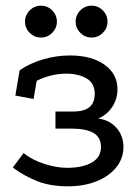

<svg xmlns="http://www.w3.org/2000/svg" viewBox="-20 -639 484 675"><path d="M219 16Q158 16 112.5 -1.5Q67 -19 25 -50L63 -101Q92 -77 135.5 -63Q179 -49 216 -49Q270 -49 302.5 -67.5Q335 -86 335 -122Q335 -156 309 -171.5Q283 -187 229 -187H175V-247H238Q276 -247 294.5 -262.5Q313 -278 313 -309Q313 -347 284 -363.5Q255 -380 214 -380Q159 -380 109 -355L98 -291L34 -303L49 -392Q86 -417 132 -430.5Q178 -444 226 -444Q302 -444 347.5 -411.5Q393 -379 393 -325Q393 -291 374.5 -263Q356 -235 325 -222Q364 -218 389 -190Q414 -162 414 -122Q414 -82 388.5 -50.5Q363 -19 319 -1.5Q275 16 219 16ZM302 -619Q325 -619 341.5 -602.5Q358 -586 358 -563Q358 -540 341.5 -523.5Q325 -507 302 -507Q279 -507 262.5 -523.5Q246 -540 246 -563Q246 -586 262.5 -602.5Q279 -619 302 -619ZM124 -619Q147 -619 163.5 -602.5Q180 -586 180 -563Q180 -540 163.5 -523.5Q147 -507 124 -507Q101 -507 84.5 -523.5Q68 -540 68 -563Q68 -586 84.5 -602.5Q101 -619 124 -619Z"/></svg>

Font: Podkova
Style: Regular
Weight: 400
Designer: Ilya Yudin
Foundry: Cyreal (www.cyreal.org)
Version: Version 2.103